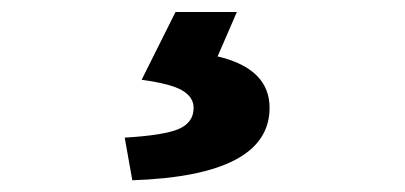

<svg xmlns="http://www.w3.org/2000/svg" viewBox="-20 -25 677 321"><path d="M201.2 276.4 188.5 205.1Q254.9 201.2 279.3 190.4Q303.7 179.7 303.7 155.3Q303.7 137.7 285.2 126.5Q266.6 115.2 216.8 108.4L273.4 -4.9H376L343.8 69.3Q430.7 89.8 430.7 155.3Q430.7 268.6 201.2 276.4Z"/></svg>

Font: Gen Shin Gothic Heavy
Style: Bold
Weight: 900
Designer: [Source Han Sans]
Ryoko NISHIZUKA  (kana & ideographs); Paul D. Hunt (Latin, Greek & Cyrillic); Wenlong ZHANG  (bopomofo
Version: Version 1.002.20150607